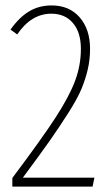

<svg xmlns="http://www.w3.org/2000/svg" viewBox="-20 -694 415 714"><path d="M171.9 -673.8Q237.8 -673.8 276.4 -629.4Q314.9 -585 314.9 -512.2Q314.9 -472.7 306.4 -436Q297.9 -399.4 283 -363.5Q268.1 -327.6 234.6 -274.9Q201.2 -222.2 165.3 -171.1Q129.4 -120.1 64.9 -33.2H331.1L324.2 0H25.9V-32.2Q134.8 -177.2 185.8 -255.6Q236.8 -334 258.8 -392.3Q280.8 -450.7 280.8 -512.2Q280.8 -573.7 251.2 -608.4Q221.7 -643.1 170.9 -643.1Q96.2 -643.1 43.9 -565.9L19 -584Q52.2 -630.4 88.9 -652.1Q125.5 -673.8 171.9 -673.8Z"/></svg>

Font: Fira Sans Compressed UltraLight
Style: Regular
Weight: 200
Width: 1
Designer: Carrois Corporate & Edenspiekermann AG
Foundry: Carrois Corporate GbR & Edenspiekermann AG
Version: Version 4.203;PS 004.203;hotconv 1.0.88;makeotf.lib2.5.64775